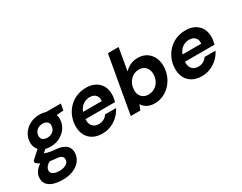

<svg xmlns="http://www.w3.org/2000/svg" viewBox="-132 -1293 2641 2098"><g transform="rotate(-30 1188.5 -244.0)"><path d="M184 232Q117 232 68.5 216Q20 200 -6 168.5Q-32 137 -30 90Q-29 48 -6 14Q17 -20 58 -47.5Q99 -75 155 -95L194 -28Q143 -12 120 13Q97 38 96 65Q95 87 108 101.5Q121 116 145 123Q169 130 200 130Q250 130 284 110.5Q318 91 319 54Q320 30 303 14Q286 -2 235 -6Q189 -9 152 -16.5Q115 -24 86.5 -34.5Q58 -45 38 -58Q18 -71 7 -85L11 -108L136 -220L225 -189L79 -66L129 -135Q140 -127 151.5 -121.5Q163 -116 178.5 -111Q194 -106 216.5 -102.5Q239 -99 272 -96Q334 -91 372.5 -73.5Q411 -56 428 -27Q445 2 444 41Q442 96 409 139.5Q376 183 318 207.5Q260 232 184 232ZM249 -148Q192 -148 152.5 -168.5Q113 -189 93.5 -224Q74 -259 75 -303Q77 -362 109 -409.5Q141 -457 194.5 -485Q248 -513 313 -513Q371 -513 410 -492.5Q449 -472 468 -437Q487 -402 486 -358Q484 -299 452.5 -251.5Q421 -204 368 -176Q315 -148 249 -148ZM267 -250Q311 -250 340 -276Q369 -302 370 -344Q372 -376 351 -393Q330 -410 295 -410Q251 -410 221.5 -384Q192 -358 191 -317Q189 -284 210.5 -267Q232 -250 267 -250ZM378 -407 372 -501H580L565 -421Z M812 12Q743 12 693.5 -15.5Q644 -43 618.5 -93Q593 -143 595 -210Q597 -272 620 -327Q643 -382 684 -424Q725 -466 780.5 -489.5Q836 -513 904 -513Q971 -513 1019 -486Q1067 -459 1091.5 -412Q1116 -365 1114 -304Q1114 -282 1109.5 -259Q1105 -236 1100 -218H691L705 -300H980Q984 -334 972.5 -357Q961 -380 938.5 -392Q916 -404 886 -404Q852 -404 820 -388.5Q788 -373 765.5 -341.5Q743 -310 735 -261L730 -232Q723 -193 732.5 -163Q742 -133 767 -115.5Q792 -98 830 -98Q867 -98 894.5 -114Q922 -130 939 -156H1077Q1054 -108 1014 -70Q974 -32 922.5 -10Q871 12 812 12Z M1470 12Q1433 12 1403 1.5Q1373 -9 1352.5 -27Q1332 -45 1320 -65L1293 0H1173L1300 -720H1435L1386 -439Q1415 -471 1457.5 -492Q1500 -513 1556 -513Q1618 -513 1664 -483.5Q1710 -454 1734 -403.5Q1758 -353 1756 -288Q1754 -226 1731.5 -171.5Q1709 -117 1670 -76Q1631 -35 1580 -11.5Q1529 12 1470 12ZM1460 -106Q1504 -106 1538.5 -127Q1573 -148 1594 -185Q1615 -222 1616 -269Q1618 -305 1604.5 -334Q1591 -363 1565 -379.5Q1539 -396 1503 -396Q1459 -396 1424.5 -374Q1390 -352 1369 -314.5Q1348 -277 1347 -229Q1345 -193 1358.5 -165Q1372 -137 1398.5 -121.5Q1425 -106 1460 -106Z M2067 12Q1998 12 1948.5 -15.5Q1899 -43 1873.5 -93Q1848 -143 1850 -210Q1852 -272 1875 -327Q1898 -382 1939 -424Q1980 -466 2035.5 -489.5Q2091 -513 2159 -513Q2226 -513 2274 -486Q2322 -459 2346.5 -412Q2371 -365 2369 -304Q2369 -282 2364.5 -259Q2360 -236 2355 -218H1946L1960 -300H2235Q2239 -334 2227.5 -357Q2216 -380 2193.5 -392Q2171 -404 2141 -404Q2107 -404 2075 -388.5Q2043 -373 2020.5 -341.5Q1998 -310 1990 -261L1985 -232Q1978 -193 1987.5 -163Q1997 -133 2022 -115.5Q2047 -98 2085 -98Q2122 -98 2149.5 -114Q2177 -130 2194 -156H2332Q2309 -108 2269 -70Q2229 -32 2177.5 -10Q2126 12 2067 12Z"/></g></svg>

Font: DM Sans 17pt
Style: Bold Italic
Weight: 700
Italic angle: -10°
Version: Version 4.004;gftools[0.9.30]